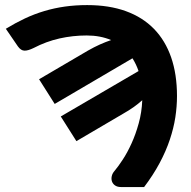

<svg xmlns="http://www.w3.org/2000/svg" viewBox="-20 -754 771 774"><path d="M137.5 -434.5 334.5 -550Q360 -564.5 383 -574.8Q406 -585 428 -592.5Q384 -611 329.5 -611Q273.5 -611 220 -599Q166.5 -587 115.5 -560.5Q93 -549.5 78.8 -549.8Q64.5 -550 52.5 -566.5L3.5 -638Q42 -661.5 80.2 -679.5Q118.5 -697.5 158.8 -709.5Q199 -721.5 241.5 -727.5Q284 -733.5 331.5 -733.5Q420 -733.5 487.5 -709Q555 -684.5 600.8 -637.5Q646.5 -590.5 670 -522.5Q693.5 -454.5 693.5 -367Q693.5 -325 686.8 -281Q680 -237 664.5 -190.8Q649 -144.5 623.5 -96.8Q598 -49 561 0H467.5Q453.5 0 444.2 -6.2Q435 -12.5 431.5 -22.2Q428 -32 430.5 -43.8Q433 -55.5 442.5 -66Q456.5 -82.5 475 -110.8Q493.5 -139 510.2 -175.8Q527 -212.5 539.2 -256.8Q551.5 -301 553.5 -350Q538.5 -336.5 519.8 -323Q501 -309.5 477 -296L288 -185L225 -284.5L538.5 -467.5Q529.5 -494.5 514 -519L200.5 -335Z"/></svg>

Font: Lato 2
Style: Regular
Weight: 800
Designer: Lukasz Dziedzic with Adam Twardoch and Botio Nikoltchev
Foundry: tyPoland Lukasz Dziedzic
Version: Version 2.015; 2015-08-06; http://www.latofonts.com/